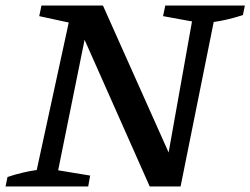

<svg xmlns="http://www.w3.org/2000/svg" viewBox="-35 -670 900 690"><path d="M559 -650H845L838 -616Q784 -598 733 -591L614 0H503L269 -527L174 -58L289 -39L282 0H-15L-8 -34Q46 -52 97 -59L212 -589L106 -612L114 -650H335L571 -122L655 -593L551 -612Z"/></svg>

Font: Piazzolla SC Medium
Style: Italic
Weight: 500
Italic angle: -11.3°
Designer: Juan Pablo del Peral
Foundry: Huerta Tipografica
Version: Version 1.330